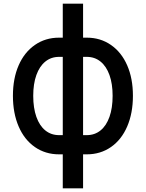

<svg xmlns="http://www.w3.org/2000/svg" viewBox="-20 -820 790 1040"><path d="M320 16H300Q226 16 169 -23.5Q112 -63 81 -135Q50 -207 50 -301Q50 -395 81 -466Q112 -537 169 -576.5Q226 -616 300 -616H320V-800H430V-616H450Q524 -616 581 -576.5Q638 -537 669 -466Q700 -395 700 -301Q700 -207 669 -135Q638 -63 581 -23.5Q524 16 450 16H430V200H320ZM320 -88V-512H300Q257 -512 225.5 -486.5Q194 -461 177 -413.5Q160 -366 160 -301Q160 -235 177 -187Q194 -139 225.5 -113.5Q257 -88 300 -88ZM590 -301Q590 -366 573 -413.5Q556 -461 524.5 -486.5Q493 -512 450 -512H430V-88H450Q493 -88 524.5 -113.5Q556 -139 573 -187Q590 -235 590 -301Z"/></svg>

Font: Martian Mono VF sWd Rg
Style: Regular
Weight: 400
Width: 6
Monospace: yes
Designer: Roman Shamin
Foundry: Evil Martians
Version: Version 1.100